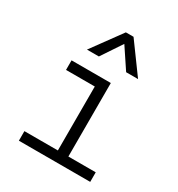

<svg xmlns="http://www.w3.org/2000/svg" viewBox="-187 -916 960 1036"><g transform="rotate(30 293.0 -397.5)"><path d="M85.9 0H530.3V-59.6H359.9V-517.6H115.2V-458H294.4V-59.6H85.9ZM158.2 -609.4H232.4L317.4 -736.8L402.3 -609.4H476.6L341.3 -794.9H293.5Z"/></g></svg>

Font: Cascadia Code PL Light
Style: Regular
Weight: 300
Monospace: yes
Designer: Aaron Bell
Foundry: Saja Typeworks
Version: Version 2404.023